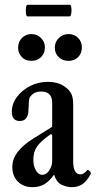

<svg xmlns="http://www.w3.org/2000/svg" viewBox="-20 -764 396 795"><path d="M115 11Q77 11 54 -12Q31 -35 31 -73Q31 -137 119 -191L196 -239V-339Q196 -385 150 -385Q118 -385 103 -360Q99 -353 98 -312Q98 -263 62 -263Q29 -263 29 -301Q29 -334 49.5 -362Q70 -390 104 -407.5Q138 -425 178 -425Q225 -425 254 -401Q268 -390 275.5 -375Q283 -360 283 -329V-97Q283 -42 313 -42Q327 -42 341 -59Q344 -63 351.5 -55.5Q359 -48 355 -43Q340 -14 321.5 -1.5Q303 11 277 11Q257 11 235.5 1Q214 -9 204 -41Q184 -13 163 -1Q142 11 115 11ZM155 -40Q171 -40 183.5 -58Q196 -76 196 -97V-205L191 -209Q149 -180 133.5 -157.5Q118 -135 118 -102Q118 -76 129 -58Q140 -40 155 -40ZM110 -512Q85 -512 70 -528Q55 -544 55 -566Q55 -591 71 -607Q87 -623 110 -623Q134 -623 150 -606.5Q166 -590 166 -568Q166 -543 150 -527.5Q134 -512 110 -512ZM264 -512Q239 -512 223 -527.5Q207 -543 207 -566Q207 -591 224 -607Q241 -623 264 -623Q288 -623 303.5 -607Q319 -591 319 -568Q319 -543 303.5 -527.5Q288 -512 264 -512ZM94 -696Q89 -696 87.5 -708Q86 -720 87.5 -732Q89 -744 94 -744H269Q274 -744 275.5 -732Q277 -720 275 -708Q273 -696 268 -696Z"/></svg>

Font: Junicode Two Beta Condensed Medium
Style: Regular
Weight: 500
Width: 3
Designer: Peter S. Baker
Foundry: Briery Creek Software
Version: Version 1.053; ttfautohint (v1.8.4)